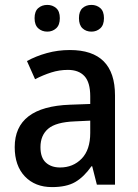

<svg xmlns="http://www.w3.org/2000/svg" viewBox="-20 -753 562 783"><path d="M265 -549Q449 -549 449 -364V0H375L356 -75H353Q322 -31 286.5 -10.5Q251 10 192 10Q123 10 81.5 -33.5Q40 -77 40 -153Q40 -318 266 -326L348 -329V-360Q348 -417 324.5 -442.5Q301 -468 257 -468Q222 -468 189 -457.5Q156 -447 123 -430L90 -504Q126 -524 171 -536.5Q216 -549 265 -549ZM285 -258Q208 -255 176.5 -228Q145 -201 145 -153Q145 -110 167 -90Q189 -70 225 -70Q278 -70 313 -106Q348 -142 348 -211V-261ZM121 -679Q121 -707 136 -720Q151 -733 173 -733Q194 -733 209 -720Q224 -707 224 -679Q224 -651 209 -637.5Q194 -624 173 -624Q151 -624 136 -637.5Q121 -651 121 -679ZM302 -679Q302 -707 316.5 -720Q331 -733 353 -733Q374 -733 389 -720Q404 -707 404 -679Q404 -651 389 -637.5Q374 -624 353 -624Q331 -624 316.5 -637.5Q302 -651 302 -679Z"/></svg>

Font: Noto Sans Sinhala SemiCondensed Medium
Style: Regular
Weight: 500
Width: 4
Designer: Jelle Bosma - Monotype Design Team
Foundry: Monotype Imaging Inc.
Version: Version 2.006; ttfautohint (v1.8.4.7-5d5b)